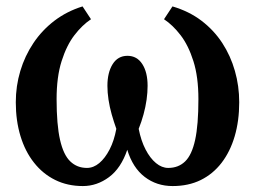

<svg xmlns="http://www.w3.org/2000/svg" viewBox="-20 -584 816 614"><path d="M245 11Q196 11 156.5 -8.5Q117 -28 88.8 -63.8Q60.5 -99.5 45.5 -148.8Q30.5 -198 30.5 -257Q30.5 -309 45 -357.2Q59.5 -405.5 87 -446.5Q114.5 -487.5 154.2 -517.8Q194 -548 244 -563.5L271 -522.5Q243 -504 218 -471.5Q193 -439 177 -388.5Q161 -338 161 -267Q161 -185 172 -136.8Q183 -88.5 204.8 -67.8Q226.5 -47 258 -47Q279 -47 297.5 -62.5Q316 -78 330.5 -106Q345 -134 352 -172Q344 -194.5 337.2 -218.2Q330.5 -242 327 -265.2Q323.5 -288.5 323.5 -309.5Q323.5 -352 340.2 -378.8Q357 -405.5 387.5 -405.5Q418 -405.5 435 -379.2Q452 -353 452 -309.5Q452 -288.5 448.8 -265.2Q445.5 -242 439 -218.2Q432.5 -194.5 423.5 -172Q431 -134 445.5 -106Q460 -78 478.8 -62.5Q497.5 -47 518 -47Q550.5 -47 572 -67.8Q593.5 -88.5 604 -136.5Q614.5 -184.5 614.5 -267Q614.5 -338 598.5 -388.5Q582.5 -439 557.5 -471.5Q532.5 -504 504.5 -522.5L531.5 -563.5Q584.5 -548 624.2 -517.8Q664 -487.5 690.8 -446.5Q717.5 -405.5 731.2 -357.2Q745 -309 745 -257Q745 -197.5 730.5 -148.2Q716 -99 688.5 -63.2Q661 -27.5 621.8 -8.2Q582.5 11 532 11Q481 11 442.8 -18.2Q404.5 -47.5 387 -105Q367 -46 328.5 -17.5Q290 11 245 11Z"/></svg>

Font: Merriweather 28pt SemiBold
Style: Regular
Weight: 600
Version: Version 2.100